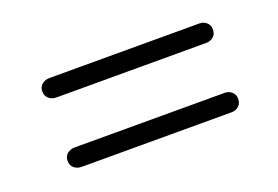

<svg xmlns="http://www.w3.org/2000/svg" viewBox="-47 -568 652 451"><g transform="rotate(-20 279.0 -343.0)"><path d="M69.5 -430Q69.5 -441 77.2 -447.5Q85 -454 96 -454H471Q481 -454 488.5 -447.5Q496 -441 496 -430Q496 -418.5 488.5 -412Q481 -405.5 471 -405.5H95.5Q85 -405.5 77.2 -412Q69.5 -418.5 69.5 -430ZM69.5 -256.5Q69.5 -267.5 77.2 -274Q85 -280.5 96 -280.5H471Q481 -280.5 488.5 -274Q496 -267.5 496 -256.5Q496 -245 488.5 -238.5Q481 -232 471 -232H95.5Q85 -232 77.2 -238.5Q69.5 -245 69.5 -256.5Z"/></g></svg>

Font: Fraunces 10pt
Style: Regular
Weight: 400
Version: Version 1.000;[b76b70a41]